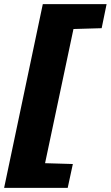

<svg xmlns="http://www.w3.org/2000/svg" viewBox="-26 -763 538 933"><path d="M-6 150 182 -743H492L468 -626L331 -622L193 30L328 34L303 150Z"/></svg>

Font: Saira Expanded ExtraBold
Style: Italic
Weight: 800
Width: 7
Italic angle: -12°
Designer: Hector Gatti with collaboration of the Omnibus-Type team
Foundry: Omnibus-Type
Version: Version 1.101